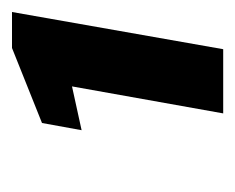

<svg xmlns="http://www.w3.org/2000/svg" viewBox="-56 -688 392 320"><g transform="rotate(-90 140.0 -528.0)"><path d="M111 -352 156 -604 83 -588 95 -654 220 -704H280L218 -352Z"/></g></svg>

Font: DM Sans 36pt ExtraBold
Style: Italic
Weight: 800
Italic angle: -10°
Designer: Colophon Foundry, Jonny Pinhorn
Foundry: Colophon Foundry
Version: Version 4.004;gftools[0.9.30]